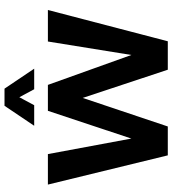

<svg xmlns="http://www.w3.org/2000/svg" viewBox="22 -760 738 821"><g transform="rotate(-90 390.5 -349.0)"><path d="M12.2 -512.7H142.6L209 -155.8L327.6 -512.7H438.5L566.4 -155.8L624 -512.7H758.8L625 0H503.4L382.8 -363.8L260.7 0H137.2ZM349.1 -698.2H422.4L507.8 -571.3H419.9L385.7 -634.8L351.6 -571.3H263.7Z"/></g></svg>

Font: SansationBold
Style: Bold
Weight: 700
Designer: Bernd Montag
Version: Version 1.301